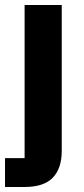

<svg xmlns="http://www.w3.org/2000/svg" viewBox="-29 -545 335 765"><path d="M-9 200V85H69V-525H217V56Q217 126 181.3 163Q145.6 200 69 200Z"/></svg>

Font: IBM Plex Sans Var
Style: Regular
Weight: 400
Designer: Mike Abbink, Paul van der Laan, Pieter van Rosmalen
Foundry: Bold Monday
Version: Version 3.000